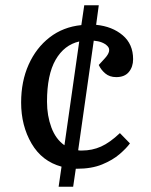

<svg xmlns="http://www.w3.org/2000/svg" viewBox="-20 -675 572 727"><path d="M202 32 213 -44Q139 -64 99.5 -131.5Q60 -199 60 -287Q60 -367 88.5 -430.5Q117 -494 168 -533.5Q219 -573 288 -580L299 -655H354L344 -581Q405 -575 444.5 -541.5Q484 -508 484 -451Q484 -422 468 -402.5Q452 -383 420 -383Q395 -383 378.5 -397Q362 -411 354 -429L376 -453Q404 -483 387 -500.5Q370 -518 335 -521L276 -106Q279 -105 282.5 -105Q286 -105 290 -105Q329 -105 362.5 -120Q396 -135 434 -171L472 -132Q459 -114 433 -91.5Q407 -69 367 -52.5Q327 -36 271 -36H267L257 32ZM224 -125 280 -518Q223 -505 190.5 -448.5Q158 -392 158 -290Q158 -237 174.5 -192.5Q191 -148 224 -125Z"/></svg>

Font: Literata 7pt
Style: Italic
Weight: 400
Italic angle: -2°
Designer: Latin by Veronika Burian and Jose Scaglione. Greek by Irene Vlachou. Cyrillic by Vera Evstafieva
Foundry: TypeTogether
Version: Version 3.002